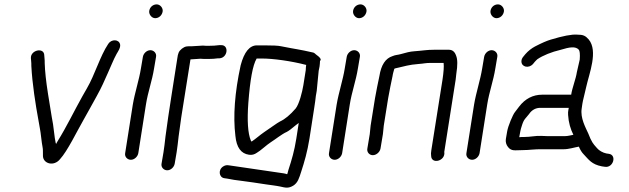

<svg xmlns="http://www.w3.org/2000/svg" viewBox="-20 -711 2872 876"><path d="M243 -67C239 -61 237 -56 236 -54C236 -56 234 -58 234 -59L230 -82C226 -106 226 -120 222 -144L216 -178C214 -191 208 -226 199 -283C190 -340 185 -387 184 -423C184 -431 184 -438 183 -446L182 -458C182 -497 118 -483 121 -445L122 -434C123 -426 123 -418 123 -410C127 -331 142 -234 156 -159L162 -125C166 -107 170 -59 174 -41C177 -26 175 -23 176 2C178 36 226 50 254 15C288 -22 331 -112 361 -164C384 -204 394 -224 421 -272C446 -317 454 -338 473 -380C487 -410 497 -438 512 -465C517 -474 531 -493 528 -508C523 -533 488 -533 474 -511C436 -454 413 -370 376 -307L356 -272C319 -206 283 -131 243 -67Z M632 -452 623 -399C615 -348 595 -288 586 -234L551 -12C548 4 561 18 577 18C593 18 608 4 611 -12L646 -235C655 -292 674 -342 683 -399L692 -452C695 -468 682 -482 666 -482C650 -482 635 -468 632 -452ZM661 -662C658 -646 672 -628 688 -628C705 -628 719 -641 722 -658C725 -674 711 -691 695 -691C678 -691 664 -679 661 -662Z M743 66C759 66 774 52 777 36L786 -17C789 -37 792 -61 795 -89L807 -176L849 -440L894 -443C903 -442 915 -442 931 -442C947 -442 961 -443 975 -445H982C1020 -448 1026 -508 987 -505H980C966 -503 950 -502 932 -502C923 -502 914 -502 906 -503L856 -500C834 -500 826 -501 810 -489C795 -477 792 -467 789 -445C771 -326 751 -210 735 -88C732 -60 729 -36 726 -17L717 36C714 52 727 66 743 66Z M1376 -415H1377C1376 -408 1375 -400 1375 -391L1364 -322C1359 -291 1345 -236 1329 -216C1304 -187 1280 -167 1258 -157C1247 -152 1205 -121 1185 -108C1166 -95 1146 -77 1128 -65C1126 -67 1124 -69 1124 -71C1111 -103 1107 -160 1113 -241C1121 -346 1133 -414 1151 -444H1175C1225 -444 1307 -433 1376 -415ZM1434 -388 1438 -408C1439 -417 1440 -425 1440 -433C1448 -439 1441 -449 1421 -463C1418 -466 1415 -469 1410 -471C1340 -487 1337 -485 1262 -500C1249 -503 1223 -504 1185 -504H1152C1119 -504 1094 -474 1078 -413C1051 -289 1043 -181 1054 -91C1059 -38 1080 -10 1116 -5C1129 -3 1141 -6 1152 -14C1167 -22 1198 -51 1214 -61C1236 -75 1267 -100 1288 -109C1296 -113 1310 -123 1331 -141L1343 -150L1332 -79C1323 -22 1311 18 1296 64C1293 72 1293 79 1290 84C1287 83 1282 81 1275 80C1196 68 1123 58 1036 45L1022 43C1014 42 1007 43 999 48C974 63 979 98 1003 102L1017 104C1038 108 1059 112 1081 114C1109 117 1164 126 1192 130L1228 135C1240 137 1250 138 1258 140C1281 145 1295 150 1318 136C1339 123 1345 101 1354 73C1369 27 1382 -17 1392 -79L1414 -221C1417 -242 1420 -260 1421 -273L1425 -296Z M1562 -452 1553 -399C1545 -348 1525 -288 1516 -234L1481 -12C1478 4 1491 18 1507 18C1523 18 1538 4 1541 -12L1576 -235C1585 -292 1604 -342 1613 -399L1622 -452C1625 -468 1612 -482 1596 -482C1580 -482 1565 -468 1562 -452ZM1591 -662C1588 -646 1602 -628 1618 -628C1635 -628 1649 -641 1652 -658C1655 -674 1641 -691 1625 -691C1608 -691 1594 -679 1591 -662Z M1681 -3C1697 -3 1713 -17 1716 -33L1727 -99L1731 -138L1751 -263C1757 -297 1764 -331 1771 -364C1772 -368 1772 -373 1774 -379L1779 -397C1781 -399 1787 -400 1796 -402C1823 -408 1847 -416 1889 -419C1918 -421 1918 -424 1949 -424H2004C2006 -407 2004 -382 1999 -348L1948 -26C1946 -15 1946 -7 1947 -1C1947 41 2014 24 2007 -18L2059 -348L2062 -375C2068 -413 2068 -440 2061 -457C2055 -475 2044 -484 2028 -484H1961C1926 -484 1911 -480 1869 -477C1852 -476 1832 -471 1808 -464C1794 -460 1785 -461 1771 -455C1739 -445 1719 -415 1711 -364C1704 -331 1697 -297 1691 -263L1671 -138L1667 -99L1656 -33C1653 -17 1665 -3 1681 -3Z M2189 -452 2180 -399C2172 -348 2152 -288 2143 -234L2108 -12C2105 4 2118 18 2134 18C2150 18 2165 4 2168 -12L2203 -235C2212 -292 2231 -342 2240 -399L2249 -452C2252 -468 2239 -482 2223 -482C2207 -482 2192 -468 2189 -452ZM2218 -662C2215 -646 2229 -628 2245 -628C2262 -628 2276 -641 2279 -658C2282 -674 2268 -691 2252 -691C2235 -691 2221 -679 2218 -662Z M2586 -279H2454C2412 -279 2376 -261 2348 -224C2341 -215 2335 -207 2329 -199C2320 -188 2298 -136 2294 -112L2288 -77C2286 -64 2289 -51 2298 -40C2314 -20 2330 -26 2362 -26C2398 -26 2414 -31 2461 -30H2550C2576 -30 2598 -38 2621 -42C2628 -26 2635 -15 2643 -7C2666 17 2679 39 2726 48L2740 50C2778 56 2795 -3 2759 -9L2746 -11C2731 -14 2713 -24 2704 -35L2691 -50C2686 -56 2680 -65 2674 -78L2664 -102C2652 -129 2627 -172 2634 -216C2635 -222 2636 -229 2637 -237C2638 -248 2651 -296 2655 -316C2668 -375 2710 -478 2666 -531C2651 -548 2641 -553 2613 -553C2589 -555 2548 -547 2492 -530C2475 -525 2452 -515 2421 -499C2406 -491 2390 -479 2377 -464L2368 -453C2362 -446 2359 -439 2359 -431C2359 -405 2392 -398 2411 -418L2420 -429C2425 -434 2429 -439 2432 -441C2457 -458 2496 -474 2539 -484C2578 -496 2606 -501 2621 -484C2625 -479 2627 -464 2625 -439L2612 -382C2607 -349 2591 -312 2586 -279ZM2575 -219 2573 -208C2572 -203 2571 -195 2572 -186C2574 -152 2583 -122 2596 -96C2585 -94 2571 -90 2559 -90H2475C2467 -90 2459 -91 2449 -91C2421 -92 2400 -86 2372 -86C2363 -86 2355 -86 2349 -85L2354 -112C2355 -117 2357 -127 2362 -141C2371 -169 2379 -171 2394 -191C2407 -210 2425 -219 2445 -219Z"/></svg>

Font: Squarish
Style: It
Weight: 400
Foundry: Cannot Into Space Fonts
Version: Version 0.272